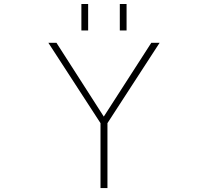

<svg xmlns="http://www.w3.org/2000/svg" viewBox="-20 -949 1040 971"><path d="M391.6 -794.9V-928.7H425.8V-794.9ZM585.9 -794.9V-928.7H620.1V-794.9ZM504.9 -359.4 745.1 -732.4H787.1L523.4 -326.2V2H488.3V-326.2L224.6 -732.4H265.6Z"/></svg>

Font: GenEi Gothic M ExtraLight
Style: Regular
Weight: 200
Designer: o_tamon (Modified); [Source Han Sans]
Ryoko NISHIZUKA  (kana & ideographs); Paul D. Hunt (Latin, Greek & Cyrillic); Wenl
Version: Version 1.1a;Original Version 1.004